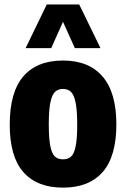

<svg xmlns="http://www.w3.org/2000/svg" viewBox="-20 -828 563 858"><path d="M23.5 -271Q23.5 -416.5 84.5 -487Q145.5 -557.5 261.5 -557.5Q377 -557.5 438.5 -486Q500 -414.5 500 -272.5Q500 -129 438.8 -59.2Q377.5 10.5 261.5 10.5Q145.5 10.5 84.5 -58.8Q23.5 -128 23.5 -271ZM325 -270.5Q325 -335 317.8 -370Q310.5 -405 296.8 -417.8Q283 -430.5 261.5 -430.5Q240 -430.5 226.2 -417.8Q212.5 -405 205.2 -370.8Q198 -336.5 198 -273Q198 -208.5 205 -174.5Q212 -140.5 225.5 -128.2Q239 -116 261.5 -116Q284 -116 297.5 -128.2Q311 -140.5 318 -174Q325 -207.5 325 -270.5ZM429 -613H314.5L261.5 -730.5L209 -613H94.5L189 -808H334Z"/></svg>

Font: Encode Sans Condensed ExtraBold
Style: Regular
Weight: 800
Width: 3
Designer: Multiple Designers
Foundry: Impallari Type
Version: Version 2.000